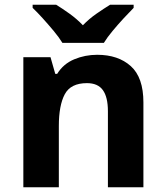

<svg xmlns="http://www.w3.org/2000/svg" viewBox="-20 -786 697 806"><path d="M388 -556Q476 -556 529 -508.5Q582 -461 582 -356V0H433V-319Q433 -378 412 -407.5Q391 -437 345 -437Q277 -437 252 -390.5Q227 -344 227 -257V0H78V-546H192L212 -476H220Q246 -518 291.5 -537Q337 -556 388 -556ZM242 -606Q228 -629 205.5 -656Q183 -683 159.5 -709Q136 -735 117 -753V-766H216Q242 -750 272 -728.5Q302 -707 328 -680Q354 -707 385 -728.5Q416 -750 442 -766H541V-753Q523 -735 499 -709Q475 -683 452.5 -656Q430 -629 416 -606Z"/></svg>

Font: Noto Sans Sundanese
Style: Regular
Weight: 400
Designer: Monotype Design Team (Regular), Sérgio L. Martins (other weights)
Foundry: Monotype Imaging Inc.
Version: Version 2.003